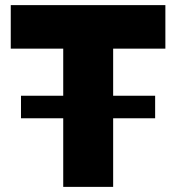

<svg xmlns="http://www.w3.org/2000/svg" viewBox="-20 -730 688 750"><path d="M626 -540H422V-356H586V-268H422V0H227V-268H62V-356H227V-540H22V-710H626Z"/></svg>

Font: Raleway
Style: Heavy
Weight: 900
Designer: Matt McInerney, Pablo Impallari, Rodrigo Fuenzalida
Foundry: Matt McInerney, Pablo Impallari, Rodrigo Fuenzalida
Version: Version 2.001; ttfautohint (v0.8) -G 200 -r 50